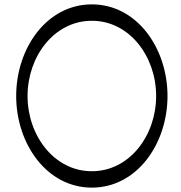

<svg xmlns="http://www.w3.org/2000/svg" viewBox="-20 -839 826 878"><path d="M746 -400C746 -619 606 -819 400 -819C194 -819 54 -619 54 -400C54 -181 194 19 400 19C606 19 746 -181 746 -400ZM106 -400C106 -581 228 -744 400 -744C572 -744 694 -581 694 -400C694 -219 572 -56 400 -56C228 -56 106 -219 106 -400Z"/></svg>

Font: Nupuram Light
Style: Regular
Weight: 300
Designer: Santhosh Thottingal (santhosh.thottingal@gmail.com)
Foundry: SMC
Version: Version 1.000